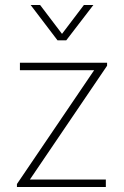

<svg xmlns="http://www.w3.org/2000/svg" viewBox="-20 -751 498 771"><path d="M48 -12 358 -469H60V-499H410V-487L100 -30H405V0H48ZM103 -731H141L229 -615L317 -731H355L246 -589H211Z"/></svg>

Font: Bai Jamjuree ExtraLight
Style: Regular
Weight: 275
Designer: Katatrad Aksorn Co.,Ltd.
Foundry: Cadson Demak Co.,Ltd.
Version: Version 1.000; ttfautohint (v1.6)